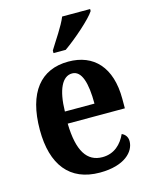

<svg xmlns="http://www.w3.org/2000/svg" viewBox="-116 -842 733 928"><g transform="rotate(-15 250.0 -378.0)"><path d="M200 -619V-606H261C317 -645 404 -721 426 -756V-766H286C268 -721 226 -662 200 -619ZM268 10C392 10 445 -48 445 -100C445 -122 433 -136 417 -143C396 -97 359 -59 299 -59C222 -59 181 -121 178 -259H464V-307C464 -465 385 -548 258 -548C120 -548 40 -452 40 -264C40 -90 117 10 268 10ZM328 -319H180C182 -428 212 -488 261 -488C309 -488 328 -422 328 -319Z"/></g></svg>

Font: Noto Serif Bengali Condensed
Style: Bold
Weight: 700
Width: 3
Designer: Juan Bruce, Universal Thirst, Indian Type Foundry and the Monotype Design Team.
Foundry: Monotype Imaging Inc.
Version: Version 2.003